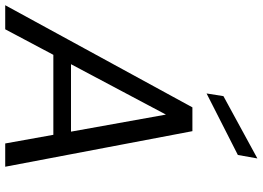

<svg xmlns="http://www.w3.org/2000/svg" viewBox="-166 -830 983 718"><g transform="rotate(90 325.0 -471.5)"><path d="M-14 0 368 -700H457L590 0H503L395 -601L76 0ZM114 -180 148 -246H507L518 -180ZM316 -753 326 -816 559 -943 546 -870Z"/></g></svg>

Font: DM Sans 24pt
Style: Italic
Weight: 400
Italic angle: -10°
Designer: Colophon Foundry, Jonny Pinhorn
Foundry: Colophon Foundry
Version: Version 4.004;gftools[0.9.30]